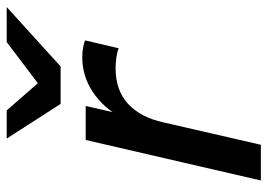

<svg xmlns="http://www.w3.org/2000/svg" viewBox="-130 -650 780 559"><g transform="rotate(-90 259.5 -370.0)"><path d="M14 0 132 -510H231L202 -383H206L118 0ZM183 -283 197 -405Q224 -457 270.5 -488.5Q317 -520 373 -520Q389 -520 401.5 -517.5Q414 -515 422 -512L399 -414Q390 -418 373 -420.5Q356 -423 341 -423Q277 -423 237.5 -387Q198 -351 183 -283ZM237 -583 136 -740H218L335 -606H240L417 -740H519L346 -583Z"/></g></svg>

Font: Instrument Sans Medium
Style: Italic
Weight: 500
Italic angle: -13°
Designer: Rodrigo Fuenzalida
Foundry: fragTYPE
Version: Version 1.000;gftools[0.9.28]